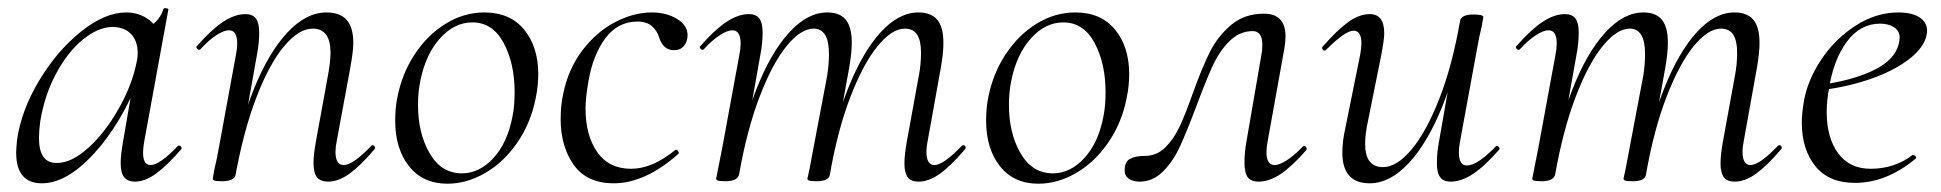

<svg xmlns="http://www.w3.org/2000/svg" viewBox="-20 -429 4681 463"><path d="M19 -61Q19 -69 21 -91Q31 -162 74 -234Q117 -306 175 -352.5Q233 -399 284 -399Q315 -399 339 -381.5Q363 -364 366 -330L323 -357Q337 -359 353 -374Q369 -389 374 -407Q375 -410 381 -409Q387 -408 386 -406L328 -89Q325 -73 325 -61Q325 -31 343 -31Q365 -31 409 -77Q410 -78 412 -78Q415 -78 417 -74.5Q419 -71 417 -69Q383 -30 356.5 -10.5Q330 9 305 9Q288 9 279.5 -1.5Q271 -12 271 -36Q271 -56 277 -89L301 -229L318 -246Q273 -131 207 -59Q141 13 81 13Q19 13 19 -61ZM309 -277Q312 -289 312 -301Q312 -330 296 -347Q280 -364 250 -364Q215 -363 178.5 -332.5Q142 -302 114.5 -250Q87 -198 77 -136Q74 -114 74 -96Q74 -66 84.5 -51Q95 -36 117 -36Q153 -36 193.5 -73Q234 -110 266 -166.5Q298 -223 309 -277Z M736 -36Q736 -56 742 -89L771 -248Q777 -280 777 -302Q777 -360 734 -360Q701 -360 665.5 -318Q630 -276 599 -196Q568 -116 548 -7L536 -8Q556 -124 591.5 -212.5Q627 -301 672.5 -350Q718 -399 767 -399Q800 -399 816 -381Q832 -363 832 -325Q832 -307 825 -267L792 -89Q789 -74 789 -63Q789 -31 809 -31Q831 -31 875 -77Q877 -79 878 -79Q881 -79 883.5 -75.5Q886 -72 883 -69Q849 -29 822.5 -10Q796 9 771 9Q753 9 744.5 -1.5Q736 -12 736 -36ZM493 2 497 -21Q503 -45 508 -74L549 -297Q552 -312 552 -324Q552 -356 532 -356Q520 -356 501.5 -344Q483 -332 463 -310Q462 -309 460 -309Q457 -309 454.5 -312.5Q452 -316 455 -318Q489 -357 517.5 -376Q546 -395 572 -395Q589 -395 597 -384.5Q605 -374 605 -351Q605 -325 600 -299L548 -7Q547 0 538.5 4Q530 8 516 8Q502 8 497.5 6.5Q493 5 493 2Z M933 -138Q933 -169 938 -193Q949 -251 980 -298Q1011 -345 1055 -372Q1099 -399 1148 -399Q1210 -399 1244 -357.5Q1278 -316 1278 -250Q1278 -222 1272 -193Q1260 -132 1227 -84.5Q1194 -37 1149.5 -11.5Q1105 14 1059 14Q1000 14 966.5 -28Q933 -70 933 -138ZM1216 -149Q1221 -173 1221 -207Q1221 -276 1194.5 -325.5Q1168 -375 1119 -375Q1076 -375 1041.5 -337Q1007 -299 994 -236Q988 -208 988 -176Q988 -108 1016 -59.5Q1044 -11 1094 -11Q1136 -11 1170 -48Q1204 -85 1216 -149Z M1332 -142Q1332 -174 1338 -202Q1350 -262 1384 -307Q1418 -352 1463 -375.5Q1508 -399 1552 -399Q1587 -399 1612.5 -383.5Q1638 -368 1638 -344Q1638 -329 1629.5 -318.5Q1621 -308 1605 -308Q1579 -308 1569 -340Q1565 -354 1552.5 -365.5Q1540 -377 1517 -377Q1470 -377 1440 -337Q1410 -297 1399 -233Q1392 -193 1392 -167Q1392 -103 1420 -62.5Q1448 -22 1502 -22Q1553 -22 1608 -67L1610 -68Q1613 -68 1615.5 -64Q1618 -60 1616 -58Q1536 13 1460 13Q1395 13 1363.5 -31.5Q1332 -76 1332 -142Z M2161 -35Q2161 -56 2167 -89L2196 -248Q2201 -274 2201 -302Q2201 -331 2191.5 -345.5Q2182 -360 2162 -360Q2131 -360 2096.5 -318Q2062 -276 2031 -196Q2000 -116 1981 -7L1970 -8Q1989 -124 2024 -213Q2059 -302 2103 -350.5Q2147 -399 2195 -399Q2225 -399 2240 -381.5Q2255 -364 2255 -325Q2255 -302 2249 -267L2217 -89Q2214 -74 2214 -63Q2214 -47 2219 -39Q2224 -31 2233 -31Q2255 -31 2299 -77Q2301 -79 2303 -79Q2306 -79 2308 -75.5Q2310 -72 2307 -69Q2273 -29 2246.5 -10Q2220 9 2195 9Q2177 9 2169 -1.5Q2161 -12 2161 -35ZM1707 2Q1707 1 1715 -39L1721 -69L1763 -297Q1766 -312 1766 -324Q1766 -356 1746 -356Q1734 -356 1715.5 -344Q1697 -332 1677 -310Q1676 -309 1674 -309Q1671 -309 1668.5 -312.5Q1666 -316 1669 -318Q1703 -357 1731.5 -376Q1760 -395 1786 -395Q1803 -395 1811 -384.5Q1819 -374 1819 -351Q1819 -325 1814 -299L1762 -7Q1757 8 1730 8Q1716 8 1711.5 6.5Q1707 5 1707 2ZM1927 2 1932 -21 1942 -74 1975 -248Q1979 -275 1979 -299Q1979 -360 1942 -360Q1911 -360 1876.5 -317.5Q1842 -275 1811.5 -195Q1781 -115 1762 -7L1749 -8Q1769 -124 1803.5 -212.5Q1838 -301 1882.5 -350Q1927 -399 1975 -399Q2005 -399 2019.5 -381.5Q2034 -364 2034 -326Q2034 -302 2028 -267L1981 -7Q1980 0 1972 4Q1964 8 1950 8Q1936 8 1931.5 6.5Q1927 5 1927 2Z M2358 -138Q2358 -169 2363 -193Q2374 -251 2405 -298Q2436 -345 2480 -372Q2524 -399 2573 -399Q2635 -399 2669 -357.5Q2703 -316 2703 -250Q2703 -222 2697 -193Q2685 -132 2652 -84.5Q2619 -37 2574.5 -11.5Q2530 14 2484 14Q2425 14 2391.5 -28Q2358 -70 2358 -138ZM2641 -149Q2646 -173 2646 -207Q2646 -276 2619.5 -325.5Q2593 -375 2544 -375Q2501 -375 2466.5 -337Q2432 -299 2419 -236Q2413 -208 2413 -176Q2413 -108 2441 -59.5Q2469 -11 2519 -11Q2561 -11 2595 -48Q2629 -85 2641 -149Z M2692 -18Q2692 -39 2705 -46Q2718 -53 2740 -53Q2769 -53 2789.5 -73Q2810 -93 2824 -122.5Q2838 -152 2856 -203Q2879 -267 2898 -304.5Q2917 -342 2949 -369Q2981 -396 3028 -396Q3080 -396 3080 -341Q3080 -328 3077 -311L3037 -89Q3034 -74 3034 -62Q3034 -31 3054 -31Q3065 -31 3083 -42.5Q3101 -54 3121 -75Q3123 -77 3125 -77Q3128 -77 3130 -73.5Q3132 -70 3130 -67Q3096 -28 3068.5 -9.5Q3041 9 3015 9Q2997 9 2989 -1.5Q2981 -12 2981 -37Q2981 -63 2986 -89L3022 -298Q3024 -307 3024 -321Q3024 -354 3001 -354Q2969 -354 2944.5 -329.5Q2920 -305 2903.5 -268.5Q2887 -232 2865 -173Q2842 -112 2825.5 -76Q2809 -40 2784.5 -15.5Q2760 9 2728 9Q2712 9 2702 2Q2692 -5 2692 -18Z M3217 -61Q3217 -88 3224 -119L3260 -297Q3263 -314 3263 -324Q3263 -355 3244 -355Q3224 -355 3178 -309Q3176 -307 3174 -307Q3171 -307 3169 -310.5Q3167 -314 3170 -317Q3205 -357 3231.5 -376Q3258 -395 3283 -395Q3318 -395 3318 -349Q3318 -334 3311 -297L3279 -138Q3272 -107 3272 -82Q3272 -26 3315 -26Q3348 -26 3383.5 -68Q3419 -110 3450.5 -190Q3482 -270 3501 -379L3514 -378Q3494 -262 3458.5 -173.5Q3423 -85 3377.5 -36Q3332 13 3283 13Q3217 13 3217 -61ZM3445 -35Q3445 -61 3450 -87L3501 -379Q3504 -394 3533 -394Q3557 -394 3557 -388L3553 -365Q3547 -341 3542 -312L3501 -89Q3498 -74 3498 -62Q3498 -30 3517 -30Q3543 -30 3587 -76Q3588 -77 3590 -77Q3593 -77 3595 -73.5Q3597 -70 3595 -68Q3560 -28 3532 -9.5Q3504 9 3478 9Q3461 9 3453 -1.5Q3445 -12 3445 -35Z M4129 -35Q4129 -56 4135 -89L4164 -248Q4169 -274 4169 -302Q4169 -331 4159.5 -345.5Q4150 -360 4130 -360Q4099 -360 4064.5 -318Q4030 -276 3999 -196Q3968 -116 3949 -7L3938 -8Q3957 -124 3992 -213Q4027 -302 4071 -350.5Q4115 -399 4163 -399Q4193 -399 4208 -381.5Q4223 -364 4223 -325Q4223 -302 4217 -267L4185 -89Q4182 -74 4182 -63Q4182 -47 4187 -39Q4192 -31 4201 -31Q4223 -31 4267 -77Q4269 -79 4271 -79Q4274 -79 4276 -75.5Q4278 -72 4275 -69Q4241 -29 4214.5 -10Q4188 9 4163 9Q4145 9 4137 -1.5Q4129 -12 4129 -35ZM3675 2Q3675 1 3683 -39L3689 -69L3731 -297Q3734 -312 3734 -324Q3734 -356 3714 -356Q3702 -356 3683.5 -344Q3665 -332 3645 -310Q3644 -309 3642 -309Q3639 -309 3636.5 -312.5Q3634 -316 3637 -318Q3671 -357 3699.5 -376Q3728 -395 3754 -395Q3771 -395 3779 -384.5Q3787 -374 3787 -351Q3787 -325 3782 -299L3730 -7Q3725 8 3698 8Q3684 8 3679.5 6.5Q3675 5 3675 2ZM3895 2 3900 -21 3910 -74 3943 -248Q3947 -275 3947 -299Q3947 -360 3910 -360Q3879 -360 3844.5 -317.5Q3810 -275 3779.5 -195Q3749 -115 3730 -7L3717 -8Q3737 -124 3771.5 -212.5Q3806 -301 3850.5 -350Q3895 -399 3943 -399Q3973 -399 3987.5 -381.5Q4002 -364 4002 -326Q4002 -302 3996 -267L3949 -7Q3948 0 3940 4Q3932 8 3918 8Q3904 8 3899.5 6.5Q3895 5 3895 2Z M4325 -133Q4325 -155 4330 -185Q4339 -236 4372 -285.5Q4405 -335 4454.5 -367Q4504 -399 4558 -399Q4594 -399 4612.5 -384.5Q4631 -370 4626 -345Q4620 -314 4582.5 -285.5Q4545 -257 4487.5 -237.5Q4430 -218 4366 -211L4368 -224Q4448 -235 4499 -260Q4550 -285 4559 -324Q4561 -334 4561 -338Q4561 -355 4547 -363.5Q4533 -372 4514 -372Q4466 -372 4434 -329Q4402 -286 4391 -218Q4385 -187 4385 -159Q4385 -97 4412.5 -59.5Q4440 -22 4491 -22Q4548 -22 4592 -55H4594Q4597 -55 4599.5 -52Q4602 -49 4599 -46Q4529 12 4453 12Q4390 12 4357.5 -28.5Q4325 -69 4325 -133Z"/></svg>

Font: Cormorant Garamond
Style: Italic
Weight: 400
Italic angle: -10°
Designer: Christian Thalmann (Catharsis Fonts)
Foundry: Catharsis Fonts
Version: Version 4.000